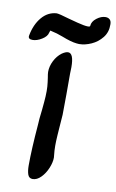

<svg xmlns="http://www.w3.org/2000/svg" viewBox="-139 -980 603 998"><g transform="rotate(10 162.5 -480.5)"><path d="M197 -162Q197 -137 184.5 -106.5Q172 -76 151 -54.5Q130 -33 107 -33Q88 -33 81.5 -51.5Q75 -70 75 -99Q75 -184 86 -318Q86 -329 88 -349Q89 -364 93 -394Q94 -404 97 -436.5Q100 -469 100 -496Q100 -520 97 -542L94 -564Q90 -586 90 -596Q90 -625 104.5 -654Q119 -683 143 -701Q162 -714 175 -714Q205 -714 205 -640L204 -606V-497Q204 -425 203 -389Q202 -367 198 -321Q197 -308 195 -278Q193 -248 193 -224Q193 -199 196 -173ZM335 -928Q349 -928 357.5 -920Q366 -912 366 -895Q367 -854 344 -825Q321 -796 287.5 -781Q254 -766 223 -766Q214 -766 210 -767Q180 -770 132 -789Q107 -798 100 -800L64 -809L60 -797Q56 -777 30 -761Q4 -745 -19 -745Q-44 -745 -40 -765Q-29 -824 3 -862Q35 -900 81 -903Q94 -903 147 -887Q157 -884 196 -874Q235 -864 252 -864Q264 -864 264 -869Q265 -892 288.5 -910Q312 -928 335 -928Z"/></g></svg>

Font: Sedgwick Ave Display
Style: Regular
Weight: 400
Designer: Kevin Burke, Pedro Vergani
Foundry: Google, Inc.
Version: Version 1.000